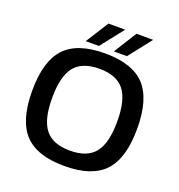

<svg xmlns="http://www.w3.org/2000/svg" viewBox="-159 -1033 1108 1186"><g transform="rotate(20 395.0 -440.0)"><path d="M132 -632Q214 -720 395 -720Q576 -720 658 -632Q740 -544 740 -350Q740 -156 658 -68Q576 20 395 20Q214 20 132 -68Q50 -156 50 -350Q50 -544 132 -632ZM558.5 -555.5Q508 -619 395 -619Q282 -619 231.5 -555.5Q181 -492 181 -350Q181 -208 231.5 -144.5Q282 -81 395 -81Q508 -81 558.5 -144.5Q609 -208 609 -350Q609 -492 558.5 -555.5ZM256 -750 351 -900H461L343 -750ZM441 -750 535 -900H645L527 -750Z"/></g></svg>

Font: Fivo Sans Med
Style: Regular
Weight: 450
Designer: Alexander Slobzheninov
Foundry: Alexander Slobzheninov
Version: 1.0